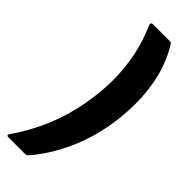

<svg xmlns="http://www.w3.org/2000/svg" viewBox="-279 -782 896 896"><g transform="rotate(45 168.5 -334.0)"><path d="M244 -752Q325 -623 325 -438Q325 -389 319 -335Q303 -204 255.5 -98Q208 8 142 84Q135 91 127 91H16Q9 91 7 87Q5 83 9 77Q139 -108 166 -335Q173 -388 173 -443Q173 -604 110 -745Q109 -747 109 -750Q109 -754 112 -756.5Q115 -759 120 -759H231Q240 -759 244 -752Z"/></g></svg>

Font: Barlow
Style: Bold Italic
Weight: 700
Italic angle: -7°
Designer: Jeremy Tribby
Foundry: Tribby Type
Version: Version 1.422